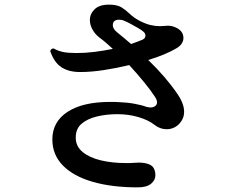

<svg xmlns="http://www.w3.org/2000/svg" viewBox="-20 -786 1040 829"><path d="M575 23Q463 23 380 -1Q297 -25 251.5 -71.5Q206 -118 206 -184Q206 -260 271.5 -303Q337 -346 456 -346Q465 -346 474 -346Q483 -346 493 -345Q528 -344 560.5 -338Q593 -332 611 -325Q622 -322 630 -322Q642 -322 650 -328Q658 -334 658 -344Q658 -355 649 -368Q631 -396 601.5 -432Q572 -468 538 -505Q484 -492 429 -483.5Q374 -475 326 -475Q277 -475 245.5 -495.5Q214 -516 197 -565Q198 -571 203 -574.5Q208 -578 213 -576Q231 -566 252.5 -561.5Q274 -557 310 -557Q348 -557 388.5 -562Q429 -567 467 -575Q452 -589 437.5 -601.5Q423 -614 409 -624Q389 -640 378.5 -660Q368 -680 368 -699Q368 -726 388.5 -746Q409 -766 451 -766Q486 -766 505 -754Q524 -742 541 -725.5Q558 -709 585 -695Q611 -682 631.5 -677.5Q652 -673 671 -673Q680 -673 688.5 -674Q697 -675 704 -675Q720 -675 735 -669Q772 -654 772 -622Q772 -610 764.5 -598Q757 -586 741 -577Q719 -564 688 -551Q657 -538 620 -527Q696 -454 747 -379Q775 -338 775 -303Q775 -281 763 -263Q751 -245 734.5 -236.5Q718 -228 700 -228Q671 -228 647 -247Q622 -267 579 -280Q536 -293 487 -293Q439 -293 398 -283Q357 -273 332 -251.5Q307 -230 307 -192Q307 -154 337 -129.5Q367 -105 416 -93.5Q465 -82 522 -82Q531 -82 540.5 -82Q550 -82 560 -83Q565 -83 570 -83.5Q575 -84 579 -84Q604 -84 622.5 -77Q641 -70 647 -53Q651 -42 651 -30Q651 -8 632 7.5Q613 23 575 23ZM546 -596Q561 -601 573.5 -606Q586 -611 596 -615Q608 -621 608 -632Q608 -643 597 -651Q590 -657 574.5 -666Q559 -675 543 -683.5Q527 -692 517 -696Q507 -701 495 -701Q467 -701 467 -677Q467 -662 485 -647Q501 -634 516 -621.5Q531 -609 546 -596Z"/></svg>

Font: Zen Antique
Style: Regular
Weight: 400
Designer: Yoshimichi Ohira
Foundry: Positype
Version: Version 1.001